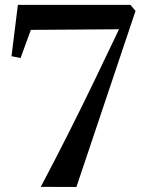

<svg xmlns="http://www.w3.org/2000/svg" viewBox="-20 -763 590 784"><path d="M292 0.5 146.5 0Q205.5 -111.5 260.2 -220.2Q315 -329 366.2 -435Q417.5 -541 466 -643.5L106 -641L64 -526L27 -533.5L53 -743H512.5L533.5 -718.5Z"/></svg>

Font: Merriweather 120pt SemiBold
Style: Regular
Weight: 600
Version: Version 2.100